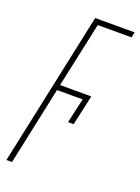

<svg xmlns="http://www.w3.org/2000/svg" viewBox="-138 -776 612 837"><g transform="rotate(20 168.5 -357.0)"><path d="M2 0 154 -714H337L332 -689H175L110 -387H255L224 -247H198L224 -362H105L28 0Z"/></g></svg>

Font: Noto Sans Display Condensed Thin
Style: Italic
Weight: 250
Width: 3
Italic angle: -12°
Designer: Monotype Design Team
Foundry: Monotype Imaging Inc.
Version: Version 1.900